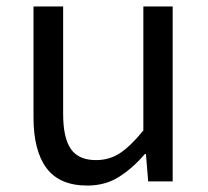

<svg xmlns="http://www.w3.org/2000/svg" viewBox="-20 -563 647 596"><path d="M251 13Q165 13 124.5 -41Q84 -95 84 -199V-543H176V-210Q176 -135 200 -100.5Q224 -66 278 -66Q320 -66 353 -88Q386 -110 425 -158V-543H516V0H440L433 -85H430Q392 -41 349.5 -14Q307 13 251 13Z"/></svg>

Font: Noto Sans KR Thin
Style: Regular
Weight: 400
Version: Version 2.004-H2;hotconv 1.0.118;makeotfexe 2.5.65603